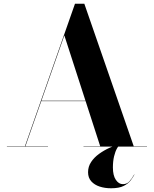

<svg xmlns="http://www.w3.org/2000/svg" viewBox="-20 -785 823 1028"><path d="M200 -243.5V-245.5H484.5V-243.5ZM431.5 -765 696 -2H767V0H427V-2H516.5L324.5 -595.5L116 -2H237V0H17V-2H113.5L381.5 -765ZM574.5 223Q541.5 223 513.8 214Q486 205 468.8 186Q451.5 167 451.5 137Q451.5 107 467.8 82.5Q484 58 510.2 39Q536.5 20 566.8 6.2Q597 -7.5 625.5 -16L627 -14Q616.5 -8 606.8 9Q597 26 590.8 52Q584.5 78 584.5 112Q584.5 154.5 600.2 177.8Q616 201 637.5 201Q659.5 201 672.8 186.2Q686 171.5 698.5 149L699.5 150Q692 164 679.5 181Q667 198 642.2 210.5Q617.5 223 574.5 223Z"/></svg>

Font: Bodoni Moda 96pt
Style: Bold
Weight: 700
Version: Version 2.005